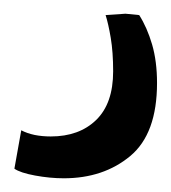

<svg xmlns="http://www.w3.org/2000/svg" viewBox="-20 -33 249 280"><path d="M73 227Q53 227 31.2 223Q9.5 219 1 213L11 157Q19.5 161.5 30.5 163.8Q41.5 166 54 166Q95.5 166 120.2 142Q145 118 145 71Q145 43 141.5 22.2Q138 1.5 134 -11L163 -13L183 -11Q194.5 7 201.8 31.8Q209 56.5 209 88Q209 162 170 194.5Q131 227 73 227Z"/></svg>

Font: Koeln Type Sans Light
Style: Italic
Weight: 300
Italic angle: -7.5°
Designer: Eben Sorkin
Foundry: Eben Sorkin
Version: Version 2.001